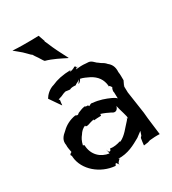

<svg xmlns="http://www.w3.org/2000/svg" viewBox="-171 -761 783 875"><g transform="rotate(-30 220.5 -323.5)"><path d="M26 -128C23 -124 29 -121 29 -118V-113C35 -42 103 14 178 20H179C179 18 183 12 185 10C188 8 190 16 194 19C195 20 196 22 196 23L197 22C197 21 196 20 196 18C196 13 211 0 211 0C211 0 207 -1 204 -2C257 0 294 -22 328 -41C343 -52 354 -61 356 -62C354 -55 351 -48 349 -41L342 -33C340 -21 338 -9 337 3L338 4C345 3 352 2 360 1C364 0 368 -2 372 -3C389 -5 409 -6 425 -5C421 -43 414 -85 411 -126L394 -242C394 -254 393 -267 393 -279C393 -277 394 -275 394 -274H395V-279L405 -300V-301C405 -316 405 -332 403 -344C405 -373 394 -389 380 -400C373 -409 363 -415 354 -420C350 -423 344 -428 339 -431C321 -448 318 -452 294 -452C278 -454 259 -453 242 -451C244 -453 247 -455 249 -457C247 -469 240 -466 236 -462C218 -453 211 -456 213 -458C215 -459 218 -460 219 -460V-461C177 -460 145 -453 119 -441C92 -434 73 -413 65 -399C79 -379 92 -359 105 -341H106C107 -348 107 -358 109 -366C108 -369 106 -371 105 -372C111 -374 118 -376 124 -378C132 -382 141 -386 151 -388C158 -387 169 -385 174 -385V-386C183 -390 192 -390 205 -389C205 -389 207 -392 216 -396C221 -399 228 -402 232 -405C228 -401 223 -395 220 -390C217 -386 223 -388 229 -394C232 -397 236 -402 236 -405C252 -402 267 -394 280 -388C313 -371 330 -346 333 -312L332 -311C332 -312 331 -313 331 -313C331 -312 331 -311 332 -311C332 -310 331 -309 331 -309H332V-311C334 -310 339 -309 342 -302L345 -299C341 -294 337 -280 340 -274L341 -241C340 -244 330 -251 317 -257C295 -267 263 -279 231 -281C229 -282 228 -283 227 -282H225C221 -283 214 -276 210 -276C209 -278 208 -280 208 -281C208 -282 205 -282 199 -282C196 -282 192 -284 191 -286L190 -285C178 -284 166 -278 153 -273C145 -263 139 -269 134 -271C103 -266 78 -252 60 -234C39 -217 26 -201 31 -175C30 -162 34 -148 36 -135C33 -135 28 -131 26 -128ZM35 -669C45 -660 59 -650 71 -639L99 -611C99 -610 101 -610 102 -610C108 -601 113 -592 120 -583C126 -575 131 -563 138 -556C174.2 -546.1 208.2 -527.9 238 -513L239 -514C227 -538 212 -565 200 -592L184 -629C183 -630 182 -632 182 -632C182 -632 183 -634 183 -635C179 -646 175 -658 171 -669C160 -669 147 -668 135 -668H85C68 -668 50 -669 35 -670ZM96 -135C101 -157 108 -169 117 -180C125 -193 135 -203 150 -209C149 -208 150 -205 151 -204C161 -200 172 -208 187 -211C209 -216 192 -211 197 -210V-209C205 -210 223 -211 234 -211C237 -211 236 -217 236 -220C253 -215 270 -207 284 -200C304 -185 316 -203 318 -215C323 -189 340 -145 335 -142C336 -138 331 -141 330 -142V-141C331 -140 330 -137 326 -133C301 -107 284 -80 253 -65C253 -66 250 -66 250 -67C235 -62 216 -58 196 -61L195 -60C196 -59 195 -56 194 -54C189 -47 182 -49 178 -66C178 -66 182 -49 183 -43C139 -49 105 -81 103 -131C103 -134 99 -135 96 -135ZM249 -457 251 -459C256.4 -464.4 250 -454.9 250 -454C250 -455 250 -456 249 -457Z"/></g></svg>

Font: Charger Mayhem
Style: Regular
Weight: 400
Designer: Jasper
Foundry: Cannot Into Space Fonts
Version: Version 0.98